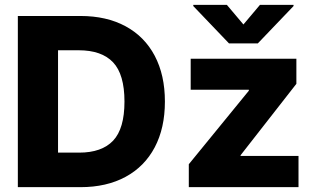

<svg xmlns="http://www.w3.org/2000/svg" viewBox="-20 -773 1307 793"><path d="M53.7 0V-707H312.5Q419.9 -707 498.5 -664.6Q577.1 -622.1 619.1 -542.5Q661.1 -462.9 661.1 -353.5Q661.1 -244.1 619.1 -164.6Q577.1 -85 498.5 -42.5Q419.9 0 312.5 0ZM306.6 -142.6Q400.4 -142.6 447.3 -192.1Q494.1 -241.7 494.1 -353.5Q494.1 -465.8 447 -515.6Q399.9 -565.4 304.7 -565.4H219.7V-142.6ZM759.8 -94.7 1007.8 -398.4V-402.3H767.6V-530.3H1204.1V-426.8L973.6 -131.8V-128.9H1212.9V0H759.8ZM985.4 -671.9 1053.7 -752.9H1192.4V-748L1044.9 -593.8H925.8L778.3 -748V-752.9H917Z"/></svg>

Font: Pretendard Std ExtraBold
Style: Regular
Weight: 800
Designer: Base glyphs from Inter by Rasmus Andersson; Hangeul glyphs from Noto Sans CJK(Source Han Sans) by Jang Soo-young and Kan
Foundry: Kil Hyung-jin
Version: Version 1.309